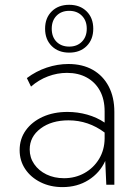

<svg xmlns="http://www.w3.org/2000/svg" viewBox="-20 -762 571 792"><path d="M451.7 0H418.5L414.1 -98.1Q391.6 -48.8 345.2 -19.5Q298.8 9.8 237.8 9.8Q187.5 9.8 147.2 -10.3Q106.9 -30.3 84 -64.7Q61 -99.1 61 -142.6Q61 -189 86.4 -224.4Q111.8 -259.8 156.2 -280Q200.7 -300.3 258.3 -300.3Q300.3 -300.3 340.1 -289.1Q379.9 -277.8 411.6 -256.3V-302.2Q411.6 -352.1 392.3 -387.5Q373 -422.9 338.1 -442.1Q303.2 -461.4 256.3 -461.4Q216.3 -461.4 178 -447Q139.6 -432.6 107.9 -404.8L90.8 -439.9Q128.4 -468.3 172.9 -483.2Q217.3 -498 262.2 -498Q320.3 -498 362.8 -473.9Q405.3 -449.7 428.5 -405.3Q451.7 -360.8 451.7 -300.3ZM244.1 -26.9Q290.5 -26.9 328.4 -48.1Q366.2 -69.3 388.7 -106.4Q411.1 -143.6 411.6 -190.9V-215.3Q378.4 -240.2 341.1 -252.9Q303.7 -265.6 262.7 -265.6Q192.4 -265.6 147.5 -231.9Q102.5 -198.2 102.5 -145.5Q102.5 -111.8 121.1 -85Q139.6 -58.1 171.6 -42.5Q203.6 -26.9 244.1 -26.9ZM265.6 -544.9Q220.7 -544.9 193.4 -572Q166 -599.1 166 -643.6Q166 -688 193.4 -715.1Q220.7 -742.2 265.6 -742.2Q310.1 -742.2 337.4 -715.1Q364.7 -688 364.7 -643.6Q364.7 -599.1 337.4 -572Q310.1 -544.9 265.6 -544.9ZM265.6 -569.8Q297.9 -569.8 317.9 -590.1Q337.9 -610.4 337.9 -643.6Q337.9 -676.8 317.9 -697Q297.9 -717.3 265.6 -717.3Q232.9 -717.3 213.1 -697Q193.4 -676.8 193.4 -643.6Q193.4 -609.9 213.1 -589.8Q232.9 -569.8 265.6 -569.8Z"/></svg>

Font: Kumbh Sans ExtraLight
Style: Regular
Weight: 250
Version: Version 1.005